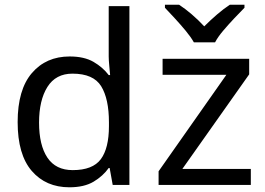

<svg xmlns="http://www.w3.org/2000/svg" viewBox="-20 -786 1125 816"><path d="M275 10Q175 10 115 -59.5Q55 -129 55 -267Q55 -405 115.5 -475.5Q176 -546 276 -546Q338 -546 377.5 -523Q417 -500 442 -467H448Q447 -480 444.5 -505.5Q442 -531 442 -546V-760H530V0H459L446 -72H442Q418 -38 378 -14Q338 10 275 10ZM289 -63Q374 -63 408.5 -109.5Q443 -156 443 -250V-266Q443 -366 410 -419.5Q377 -473 288 -473Q217 -473 181.5 -416.5Q146 -360 146 -265Q146 -169 181.5 -116Q217 -63 289 -63ZM1046 0H654V-58L942 -468H671V-536H1039V-470L755 -68H1046ZM804 -606Q791 -629 769 -655.5Q747 -682 723 -708Q699 -734 681 -753V-766H741Q767 -749 795 -725Q823 -701 848 -674Q875 -701 903 -725Q931 -749 957 -766H1019V-753Q1000 -734 975.5 -708Q951 -682 928.5 -655.5Q906 -629 894 -606Z"/></svg>

Font: Go Noto Current
Style: Regular
Weight: 400
Designer: Monotype Design Team
Foundry: Monotype Imaging Inc.
Version: Version 2.007; ttfautohint (v1.8) -l 8 -r 50 -G 200 -x 14 -D